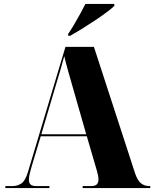

<svg xmlns="http://www.w3.org/2000/svg" viewBox="-20 -951 780 971"><path d="M7 0V-10H43Q69 -10 88.5 -23.5Q108 -37 121 -80L311 -714H455L663 -75Q675 -39 692.5 -24.5Q710 -10 735 -10H740V0H398V-10H440Q462 -10 470 -19Q478 -28 478 -43Q478 -53 475.5 -65.5Q473 -78 469 -91L419 -262H186L140 -109Q134 -88 130 -71.5Q126 -55 126 -43Q126 -26 134.5 -18Q143 -10 163 -10H230V0ZM189 -272H416L345 -520Q337 -548 325.5 -588.5Q314 -629 305 -667Q296 -632 285 -595Q274 -558 263 -522ZM325 -780Q339 -800 354.5 -826.5Q370 -853 385.5 -881Q401 -909 412 -931H558V-921Q545 -908 518 -888Q491 -868 458 -846Q425 -824 392.5 -804Q360 -784 335 -770H325Z"/></svg>

Font: Noto Serif Display SemiCondensed Black
Style: Regular
Weight: 900
Width: 4
Designer: Monotype Design Team
Foundry: Monotype Imaging Inc.
Version: Version 2.009